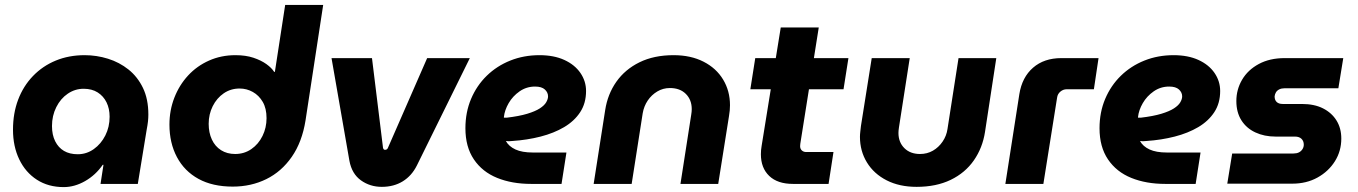

<svg xmlns="http://www.w3.org/2000/svg" viewBox="-20 -750 5539 783"><path d="M240 13Q177 13 130.5 -17Q84 -47 58.5 -100Q33 -153 33 -221Q33 -288 54 -343.5Q75 -399 114.5 -440Q154 -481 207.5 -503Q261 -525 325 -525Q374 -525 420.5 -510.5Q467 -496 504 -466.5Q541 -437 563 -391.5Q585 -346 585 -283Q585 -269 583.5 -255Q582 -241 578 -220L542 0H390L402 -78H399Q370 -36 327 -11.5Q284 13 240 13ZM297 -121Q333 -121 362.5 -142Q392 -163 409.5 -197.5Q427 -232 427 -274Q427 -307 414.5 -332.5Q402 -358 378.5 -373Q355 -388 321 -388Q286 -388 256.5 -368Q227 -348 209.5 -313Q192 -278 192 -236Q192 -200 205 -174Q218 -148 241 -134.5Q264 -121 297 -121Z M929 11Q847 11 789.5 -20.5Q732 -52 701.5 -109.5Q671 -167 671 -242Q671 -300 691 -351.5Q711 -403 747 -442Q783 -481 832.5 -503Q882 -525 940 -525Q982 -525 1013.5 -514.5Q1045 -504 1066.5 -488.5Q1088 -473 1098 -457H1101L1143 -730H1298L1226 -259Q1212 -171 1170 -110.5Q1128 -50 1066 -19.5Q1004 11 929 11ZM939 -122Q976 -122 1005 -142Q1034 -162 1050.5 -195.5Q1067 -229 1067 -268Q1067 -308 1051.5 -334.5Q1036 -361 1011 -375Q986 -389 957 -389Q921 -389 892.5 -369.5Q864 -350 847.5 -317Q831 -284 831 -245Q831 -209 844 -181Q857 -153 881.5 -137.5Q906 -122 939 -122Z M1537 12Q1489 12 1452 -14.5Q1415 -41 1405 -94L1332 -513H1497L1542 -147Q1543 -143 1545 -141Q1547 -139 1550 -139Q1559 -139 1562 -147L1722 -513H1896L1680 -75Q1659 -33 1622.5 -10.5Q1586 12 1537 12Z M2146 0Q2068 0 2007.5 -24.5Q1947 -49 1912.5 -100Q1878 -151 1878 -227Q1878 -292 1901 -346.5Q1924 -401 1965 -441Q2006 -481 2061 -503Q2116 -525 2180 -525Q2239 -525 2281.5 -505.5Q2324 -486 2347 -452.5Q2370 -419 2370 -379Q2370 -329 2346 -292.5Q2322 -256 2280.5 -231.5Q2239 -207 2184.5 -193Q2130 -179 2069 -175Q2061 -174 2055 -174Q2049 -174 2043 -175Q2055 -153 2082 -140.5Q2109 -128 2153 -128H2290L2270 0ZM2035 -270Q2037 -270 2039.5 -270Q2042 -270 2046 -270Q2097 -276 2130 -286Q2163 -296 2181.5 -308Q2200 -320 2207.5 -333Q2215 -346 2215 -357Q2215 -373 2202 -385Q2189 -397 2162 -397Q2127 -397 2099 -377.5Q2071 -358 2054.5 -329.5Q2038 -301 2035 -273Q2035 -272 2035 -271.5Q2035 -271 2035 -270Z M2401 0 2448 -301Q2458 -366 2493.5 -416.5Q2529 -467 2588 -496Q2647 -525 2727 -525Q2797 -525 2849 -498.5Q2901 -472 2929 -425.5Q2957 -379 2957 -321Q2957 -311 2956 -299.5Q2955 -288 2953 -277L2909 0H2755L2799 -283Q2800 -289 2800.5 -294.5Q2801 -300 2801 -305Q2801 -343 2777 -367Q2753 -391 2712 -391Q2684 -391 2660.5 -377Q2637 -363 2621.5 -340Q2606 -317 2601 -288L2556 0Z M3214 0Q3151 0 3117 -32.5Q3083 -65 3083 -121Q3083 -138 3086 -155L3164 -638H3319L3246 -178Q3243 -161 3243 -154Q3243 -143 3250 -136.5Q3257 -130 3268 -130H3379L3359 0ZM3040 -386 3060 -513H3440L3420 -386Z M4043 -513 3997 -212Q3987 -147 3951.5 -96Q3916 -45 3857 -16.5Q3798 12 3718 12Q3648 12 3596 -14.5Q3544 -41 3515.5 -87.5Q3487 -134 3487 -192Q3487 -202 3488.5 -214Q3490 -226 3491 -236L3535 -513H3690L3646 -230Q3645 -224 3644.5 -218Q3644 -212 3644 -208Q3644 -170 3668 -146Q3692 -122 3732 -122Q3761 -122 3784.5 -135.5Q3808 -149 3824 -172.5Q3840 -196 3844 -224L3889 -513Z M4080 0 4137 -366Q4148 -435 4193 -474Q4238 -513 4308 -513H4460L4441 -386H4330Q4316 -386 4304.5 -376.5Q4293 -367 4291 -352L4235 0Z M4732 0Q4654 0 4593.5 -24.5Q4533 -49 4498.5 -100Q4464 -151 4464 -227Q4464 -292 4487 -346.5Q4510 -401 4551 -441Q4592 -481 4647 -503Q4702 -525 4766 -525Q4825 -525 4867.5 -505.5Q4910 -486 4933 -452.5Q4956 -419 4956 -379Q4956 -329 4932 -292.5Q4908 -256 4866.5 -231.5Q4825 -207 4770.5 -193Q4716 -179 4655 -175Q4647 -174 4641 -174Q4635 -174 4629 -175Q4641 -153 4668 -140.5Q4695 -128 4739 -128H4876L4856 0ZM4621 -270Q4623 -270 4625.5 -270Q4628 -270 4632 -270Q4683 -276 4716 -286Q4749 -296 4767.5 -308Q4786 -320 4793.5 -333Q4801 -346 4801 -357Q4801 -373 4788 -385Q4775 -397 4748 -397Q4713 -397 4685 -377.5Q4657 -358 4640.5 -329.5Q4624 -301 4621 -273Q4621 -272 4621 -271.5Q4621 -271 4621 -270Z M4985 -1 5005 -124H5255Q5268 -124 5277 -128.5Q5286 -133 5291.5 -141.5Q5297 -150 5297 -160Q5297 -175 5287.5 -184Q5278 -193 5261 -193H5182Q5136 -193 5099.5 -210Q5063 -227 5042.5 -259.5Q5022 -292 5022 -338Q5022 -385 5045.5 -425Q5069 -465 5113.5 -489Q5158 -513 5219 -513H5458L5438 -390H5218Q5206 -390 5197 -385.5Q5188 -381 5183.5 -373.5Q5179 -366 5178 -357Q5178 -342 5186.5 -334Q5195 -326 5211 -326H5289Q5340 -326 5375.5 -308Q5411 -290 5430.5 -258.5Q5450 -227 5450 -185Q5450 -134 5424 -92.5Q5398 -51 5353 -26Q5308 -1 5250 -1Z"/></svg>

Font: MuseoModerno Thin
Style: Bold Italic
Weight: 700
Italic angle: -9°
Version: Version 1.003